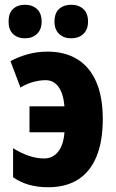

<svg xmlns="http://www.w3.org/2000/svg" viewBox="-20 -777 486 807"><path d="M182 10Q138 10 101.5 -0.5Q65 -11 35 -32V-154Q67 -134 100 -122.5Q133 -111 166 -111Q189 -111 207 -123Q225 -135 236.5 -159Q248 -183 251 -221H104V-330H251Q246 -385 225.5 -412.5Q205 -440 172 -440Q146 -440 118 -432Q90 -424 66 -409L24 -520Q57 -538 96.5 -549Q136 -560 180 -560Q253 -560 305 -528Q357 -496 384.5 -433Q412 -370 412 -276Q412 -184 386 -120Q360 -56 309 -23Q258 10 182 10ZM16 -686Q16 -722 35 -739.5Q54 -757 85 -757Q116 -757 135.5 -739Q155 -721 155 -686Q155 -653 135.5 -634.5Q116 -616 85 -616Q54 -616 35 -634Q16 -652 16 -686ZM209 -686Q209 -722 228.5 -739.5Q248 -757 279 -757Q311 -757 330.5 -739Q350 -721 350 -686Q350 -653 330.5 -634.5Q311 -616 279 -616Q248 -616 228.5 -634.5Q209 -653 209 -686Z"/></svg>

Font: Noto Sans Display Condensed ExtraBold
Style: Regular
Weight: 800
Width: 3
Designer: Monotype Design Team
Foundry: Monotype Imaging Inc.
Version: Version 2.003